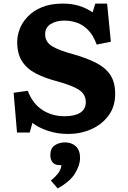

<svg xmlns="http://www.w3.org/2000/svg" viewBox="-20 -734 716 1072"><path d="M360 14Q301 14 248 -3.5Q195 -21 161 -48L146 6H75L56 -216L135 -227Q162 -156 216 -120.5Q270 -85 341 -85Q398 -85 428.5 -105Q459 -125 459 -163Q459 -207 422.5 -231.5Q386 -256 299 -280Q230 -298 180 -324Q130 -350 103 -392Q76 -434 76 -500Q76 -535 90 -572Q104 -609 135 -641.5Q166 -674 214.5 -694Q263 -714 331 -714Q382 -714 423 -701Q464 -688 497 -665L512 -714H578L599 -501L520 -485Q501 -537 472.5 -566Q444 -595 410 -607Q376 -619 340 -619Q293 -619 262.5 -599.5Q232 -580 232 -543Q232 -500 270 -476.5Q308 -453 386 -432Q461 -411 514 -384.5Q567 -358 595 -317Q623 -276 623 -210Q623 -138 585.5 -88Q548 -38 488.5 -12Q429 14 360 14ZM302 318 264 274Q293 250 307 230Q321 210 323 188H313Q286 188 273.5 172Q261 156 261 133Q261 94 285.5 77.5Q310 61 343 61Q379 61 403 82.5Q427 104 427 148Q427 188 399 234Q371 280 302 318Z"/></svg>

Font: Literata 7pt
Style: Bold
Weight: 700
Designer: Latin by Veronika Burian and Jose Scaglione. Greek by Irene Vlachou. Cyrillic by Vera Evstafieva.
Foundry: TypeTogether
Version: Version 3.002